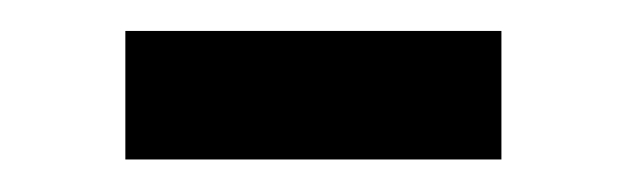

<svg xmlns="http://www.w3.org/2000/svg" viewBox="-20 -342 395 121"><path d="M59 -241.5V-322.5H296V-241.5Z"/></svg>

Font: Encode Sans Cnd Md
Style: Regular
Weight: 500
Width: 3
Designer: Multiple Designers
Foundry: Impallari Type
Version: Version 3.002; ttfautohint (v1.8.3) -l 8 -r 50 -G 200 -x 14 